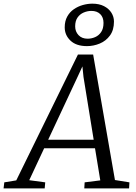

<svg xmlns="http://www.w3.org/2000/svg" viewBox="-80 -1054 759 1074"><path d="M-60 0 -56 -34 11 -45 356 -749H441L563 -47L644 -34L642 0H391.5L393.5 -34L481 -45L451.5 -224.5H167L83.5 -46L173 -34L170 0ZM189.5 -272.5H444L387 -624L381 -682.5L356.5 -629.5ZM406.5 -796Q346.5 -796 314.2 -826.8Q282 -857.5 282 -901Q282 -936 296 -961.2Q310 -986.5 332.8 -1002.2Q355.5 -1018 382.8 -1025.8Q410 -1033.5 437 -1033.5Q475 -1033.5 502 -1019.5Q529 -1005.5 543.2 -982.8Q557.5 -960 557.5 -933.5Q557.5 -886 535.2 -855.5Q513 -825 478.2 -810.5Q443.5 -796 406.5 -796ZM410 -837.5Q432 -837.5 452.5 -846.5Q473 -855.5 486 -875Q499 -894.5 499 -926Q499 -957 480.8 -975Q462.5 -993 431.5 -993Q409.5 -993 388.2 -984Q367 -975 353.8 -956Q340.5 -937 340.5 -906.5Q340.5 -877.5 359.2 -857.5Q378 -837.5 410 -837.5Z"/></svg>

Font: Merriweather 24pt Light
Style: Italic
Weight: 300
Italic angle: -7.8°
Version: Version 2.101